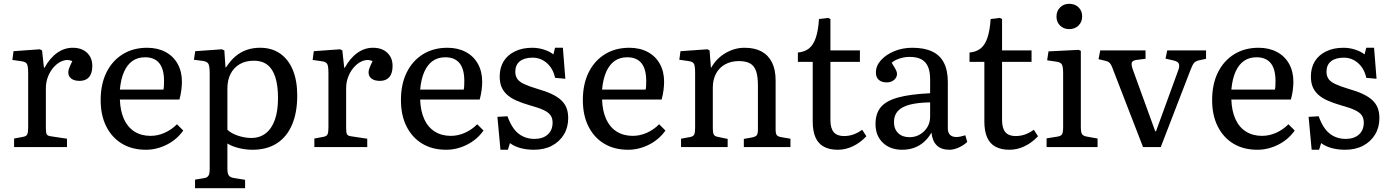

<svg xmlns="http://www.w3.org/2000/svg" viewBox="-20 -773 7300 1009"><path d="M54 0V-45L102 -54Q118 -57 123 -66.5Q128 -76 128 -102V-389Q128 -424 122 -436Q116 -448 94 -451L45 -458L51 -504L189 -514L201 -508L211 -417H214Q242 -468 280 -495Q318 -522 362 -522Q409 -522 437 -496Q465 -470 465 -427Q465 -401 457.5 -383.5Q450 -366 435 -357Q420 -348 398 -348Q370 -348 354.5 -360Q339 -372 339 -392Q339 -401 341.5 -409Q344 -417 348.5 -427.5Q353 -438 360 -452Q337 -462 313 -454.5Q289 -447 268 -426Q247 -405 234 -374.5Q221 -344 221 -309V-100Q221 -76 225.5 -67.5Q230 -59 246 -57L332 -44V0Z M747 14Q674 14 621 -18Q568 -50 538.5 -108.5Q509 -167 509 -247Q509 -331 539.5 -392.5Q570 -454 625 -488Q680 -522 753 -522Q808 -522 849.5 -500Q891 -478 913.5 -437.5Q936 -397 936 -344Q936 -324 933 -300Q930 -276 923 -250H610Q612 -190 631.5 -147Q651 -104 687 -81.5Q723 -59 771 -59Q809 -59 845 -75Q881 -91 910 -120L943 -87Q909 -39 856 -12.5Q803 14 747 14ZM610 -302H839Q841 -312 841.5 -323.5Q842 -335 842 -348Q842 -410 817 -441Q792 -472 742 -472Q704 -472 676.5 -453Q649 -434 632 -396Q615 -358 610 -302Z M1005 216V171L1053 163Q1068 161 1075 151Q1082 141 1082 116V-388Q1082 -426 1075 -438Q1068 -450 1045 -453L999 -459L1006 -504L1146 -514L1159 -508L1165 -419H1168Q1191 -455 1218 -477.5Q1245 -500 1277 -511Q1309 -522 1347 -522Q1408 -522 1451.5 -492Q1495 -462 1518.5 -406Q1542 -350 1542 -271Q1542 -181 1514.5 -117Q1487 -53 1434.5 -19.5Q1382 14 1307 14Q1271 14 1234.5 5Q1198 -4 1175 -19V114Q1175 138 1182 148.5Q1189 159 1207 162L1268 172V216ZM1301 -48Q1345 -48 1376.5 -72.5Q1408 -97 1424.5 -143.5Q1441 -190 1441 -258Q1441 -323 1427 -367Q1413 -411 1385 -432.5Q1357 -454 1315 -454Q1271 -454 1240 -436Q1209 -418 1192 -385.5Q1175 -353 1175 -307V-91Q1195 -72 1230.5 -60Q1266 -48 1301 -48Z M1632 0V-45L1680 -54Q1696 -57 1701 -66.5Q1706 -76 1706 -102V-389Q1706 -424 1700 -436Q1694 -448 1672 -451L1623 -458L1629 -504L1767 -514L1779 -508L1789 -417H1792Q1820 -468 1858 -495Q1896 -522 1940 -522Q1987 -522 2015 -496Q2043 -470 2043 -427Q2043 -401 2035.5 -383.5Q2028 -366 2013 -357Q1998 -348 1976 -348Q1948 -348 1932.5 -360Q1917 -372 1917 -392Q1917 -401 1919.5 -409Q1922 -417 1926.5 -427.5Q1931 -438 1938 -452Q1915 -462 1891 -454.5Q1867 -447 1846 -426Q1825 -405 1812 -374.5Q1799 -344 1799 -309V-100Q1799 -76 1803.5 -67.5Q1808 -59 1824 -57L1910 -44V0Z M2325 14Q2252 14 2199 -18Q2146 -50 2116.5 -108.5Q2087 -167 2087 -247Q2087 -331 2117.5 -392.5Q2148 -454 2203 -488Q2258 -522 2331 -522Q2386 -522 2427.5 -500Q2469 -478 2491.5 -437.5Q2514 -397 2514 -344Q2514 -324 2511 -300Q2508 -276 2501 -250H2188Q2190 -190 2209.5 -147Q2229 -104 2265 -81.5Q2301 -59 2349 -59Q2387 -59 2423 -75Q2459 -91 2488 -120L2521 -87Q2487 -39 2434 -12.5Q2381 14 2325 14ZM2188 -302H2417Q2419 -312 2419.5 -323.5Q2420 -335 2420 -348Q2420 -410 2395 -441Q2370 -472 2320 -472Q2282 -472 2254.5 -453Q2227 -434 2210 -396Q2193 -358 2188 -302Z M2610 14 2594 -159 2647 -162Q2661 -122 2681 -95.5Q2701 -69 2728.5 -56Q2756 -43 2788 -43Q2833 -43 2858.5 -66Q2884 -89 2884 -129Q2884 -152 2873 -167.5Q2862 -183 2836 -195Q2810 -207 2766 -219Q2724 -231 2693 -245Q2662 -259 2643 -277Q2624 -295 2615 -317.5Q2606 -340 2606 -371Q2606 -417 2626.5 -450.5Q2647 -484 2686 -503Q2725 -522 2777 -522Q2809 -522 2839.5 -512Q2870 -502 2888 -487L2897 -522H2938L2951 -359L2897 -364Q2887 -412 2854.5 -441Q2822 -470 2779 -470Q2736 -470 2712 -451Q2688 -432 2688 -396Q2688 -374 2698.5 -358.5Q2709 -343 2735 -331Q2761 -319 2804 -306Q2847 -294 2878 -279.5Q2909 -265 2928.5 -247Q2948 -229 2957 -206Q2966 -183 2966 -152Q2966 -103 2943 -65.5Q2920 -28 2880 -7Q2840 14 2786 14Q2747 14 2714.5 5Q2682 -4 2660 -21L2649 14Z M3281 14Q3208 14 3155 -18Q3102 -50 3072.5 -108.5Q3043 -167 3043 -247Q3043 -331 3073.5 -392.5Q3104 -454 3159 -488Q3214 -522 3287 -522Q3342 -522 3383.5 -500Q3425 -478 3447.5 -437.5Q3470 -397 3470 -344Q3470 -324 3467 -300Q3464 -276 3457 -250H3144Q3146 -190 3165.5 -147Q3185 -104 3221 -81.5Q3257 -59 3305 -59Q3343 -59 3379 -75Q3415 -91 3444 -120L3477 -87Q3443 -39 3390 -12.5Q3337 14 3281 14ZM3144 -302H3373Q3375 -312 3375.5 -323.5Q3376 -335 3376 -348Q3376 -410 3351 -441Q3326 -472 3276 -472Q3238 -472 3210.5 -453Q3183 -434 3166 -396Q3149 -358 3144 -302Z M3559 0V-44L3607 -53Q3623 -56 3628 -65.5Q3633 -75 3633 -101V-390Q3633 -426 3627 -437.5Q3621 -449 3599 -452L3550 -459L3556 -504L3698 -514L3709 -508L3716 -418H3718Q3745 -466 3792.5 -494Q3840 -522 3893 -522Q3946 -522 3982 -502.5Q4018 -483 4037 -445Q4056 -407 4056 -351V-93Q4056 -71 4062 -63Q4068 -55 4087 -52L4134 -44V0H3889V-43L3933 -51Q3952 -55 3957.5 -63Q3963 -71 3963 -93V-324Q3963 -371 3953.5 -399Q3944 -427 3922 -439.5Q3900 -452 3863 -452Q3822 -452 3791 -435Q3760 -418 3743 -386.5Q3726 -355 3726 -313V-97Q3726 -75 3731 -66Q3736 -57 3751 -54L3804 -43V0Z M4383 14Q4339 14 4309.5 -2Q4280 -18 4265.5 -51Q4251 -84 4251 -135V-448H4173V-497Q4208 -500 4231 -518Q4254 -536 4267 -574Q4280 -612 4284 -673L4332 -679L4344 -673V-508H4499V-448H4344V-142Q4344 -99 4361.5 -78.5Q4379 -58 4415 -58Q4441 -58 4464 -66Q4487 -74 4511 -91L4533 -57Q4501 -23 4462.5 -4.5Q4424 14 4383 14Z M4721 14Q4658 14 4619.5 -23Q4581 -60 4581 -121Q4581 -176 4608.5 -209.5Q4636 -243 4699 -260.5Q4762 -278 4868 -283V-356Q4868 -397 4856.5 -423Q4845 -449 4821.5 -461.5Q4798 -474 4760 -474Q4733 -474 4706 -465Q4679 -456 4666 -443Q4676 -427 4682.5 -416Q4689 -405 4691.5 -397.5Q4694 -390 4694 -385Q4694 -366 4678.5 -353Q4663 -340 4640 -340Q4613 -340 4598 -353.5Q4583 -367 4583 -392Q4583 -427 4609.5 -456.5Q4636 -486 4679.5 -504Q4723 -522 4774 -522Q4837 -522 4878.5 -502.5Q4920 -483 4940.5 -443Q4961 -403 4961 -342V-98Q4961 -76 4972.5 -64.5Q4984 -53 5006 -53Q5017 -53 5028 -55.5Q5039 -58 5053 -62L5063 -27Q5044 -9 5018 2.5Q4992 14 4970 14Q4927 14 4903.5 -8.5Q4880 -31 4875 -76Q4857 -45 4834 -25.5Q4811 -6 4783 4Q4755 14 4721 14ZM4760 -52Q4790 -52 4814.5 -66.5Q4839 -81 4853.5 -105Q4868 -129 4868 -159V-235Q4803 -234 4761 -223Q4719 -212 4698.5 -189.5Q4678 -167 4678 -132Q4678 -95 4700 -73.5Q4722 -52 4760 -52Z M5285 14Q5241 14 5211.5 -2Q5182 -18 5167.5 -51Q5153 -84 5153 -135V-448H5075V-497Q5110 -500 5133 -518Q5156 -536 5169 -574Q5182 -612 5186 -673L5234 -679L5246 -673V-508H5401V-448H5246V-142Q5246 -99 5263.5 -78.5Q5281 -58 5317 -58Q5343 -58 5366 -66Q5389 -74 5413 -91L5435 -57Q5403 -23 5364.5 -4.5Q5326 14 5285 14Z M5480 0V-46L5537 -55Q5556 -58 5561.5 -68Q5567 -78 5567 -105V-386Q5567 -422 5560.5 -434Q5554 -446 5531 -449L5483 -456L5490 -503L5649 -511L5660 -506V-101Q5660 -82 5665 -70.5Q5670 -59 5692 -55L5748 -45V0ZM5599 -620Q5570 -620 5551 -638.5Q5532 -657 5532 -686Q5532 -715 5551 -734Q5570 -753 5599 -753Q5629 -753 5648 -734.5Q5667 -716 5667 -687Q5667 -658 5648 -639Q5629 -620 5599 -620Z M5987 0 5831 -403Q5825 -420 5820 -430Q5815 -440 5808 -445.5Q5801 -451 5787 -454L5753 -462L5762 -508H6000V-464L5952 -458Q5932 -455 5928 -444.5Q5924 -434 5933 -408L6051 -83H6055L6171 -401Q6180 -424 6175.5 -437Q6171 -450 6148 -455L6105 -465L6114 -508H6318V-464L6281 -456Q6264 -452 6255.5 -443Q6247 -434 6235 -402L6080 0Z M6588 14Q6515 14 6462 -18Q6409 -50 6379.5 -108.5Q6350 -167 6350 -247Q6350 -331 6380.5 -392.5Q6411 -454 6466 -488Q6521 -522 6594 -522Q6649 -522 6690.5 -500Q6732 -478 6754.5 -437.5Q6777 -397 6777 -344Q6777 -324 6774 -300Q6771 -276 6764 -250H6451Q6453 -190 6472.5 -147Q6492 -104 6528 -81.5Q6564 -59 6612 -59Q6650 -59 6686 -75Q6722 -91 6751 -120L6784 -87Q6750 -39 6697 -12.5Q6644 14 6588 14ZM6451 -302H6680Q6682 -312 6682.5 -323.5Q6683 -335 6683 -348Q6683 -410 6658 -441Q6633 -472 6583 -472Q6545 -472 6517.5 -453Q6490 -434 6473 -396Q6456 -358 6451 -302Z M6873 14 6857 -159 6910 -162Q6924 -122 6944 -95.5Q6964 -69 6991.5 -56Q7019 -43 7051 -43Q7096 -43 7121.5 -66Q7147 -89 7147 -129Q7147 -152 7136 -167.5Q7125 -183 7099 -195Q7073 -207 7029 -219Q6987 -231 6956 -245Q6925 -259 6906 -277Q6887 -295 6878 -317.5Q6869 -340 6869 -371Q6869 -417 6889.5 -450.5Q6910 -484 6949 -503Q6988 -522 7040 -522Q7072 -522 7102.5 -512Q7133 -502 7151 -487L7160 -522H7201L7214 -359L7160 -364Q7150 -412 7117.5 -441Q7085 -470 7042 -470Q6999 -470 6975 -451Q6951 -432 6951 -396Q6951 -374 6961.5 -358.5Q6972 -343 6998 -331Q7024 -319 7067 -306Q7110 -294 7141 -279.5Q7172 -265 7191.5 -247Q7211 -229 7220 -206Q7229 -183 7229 -152Q7229 -103 7206 -65.5Q7183 -28 7143 -7Q7103 14 7049 14Q7010 14 6977.5 5Q6945 -4 6923 -21L6912 14Z"/></svg>

Font: Literata 18pt
Style: Regular
Weight: 400
Designer: Latin by Veronika Burian and Jose Scaglione. Greek by Irene Vlachou. Cyrillic by Vera Evstafieva.
Foundry: TypeTogether
Version: Version 3.103;gftools[0.9.29]